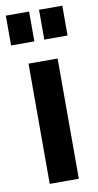

<svg xmlns="http://www.w3.org/2000/svg" viewBox="-95 -742 398 780"><g transform="rotate(-10 104.5 -352.0)"><path d="M45 0V-496H165V0ZM125 -581V-704H221V-581ZM-12 -581V-704H84V-581Z"/></g></svg>

Font: Host Grotesk SemiBold
Style: Regular
Weight: 600
Designer: Doukan Karapınar
Foundry: Element Type
Version: Version 1.003